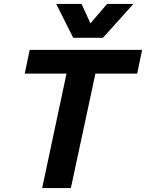

<svg xmlns="http://www.w3.org/2000/svg" viewBox="-20 -950 738 970"><path d="M316 -578H105L130 -698H698L673 -578H462L338 0H193ZM392 -930 437 -832 521 -930H654L500 -759H350L264 -930Z"/></svg>

Font: Azeret Mono SemiBold
Style: Italic
Weight: 600
Italic angle: -12°
Designer: Martin Vácha
Foundry: Displaay
Version: Version 1.000; Glyphs 3.0.3, build 3074